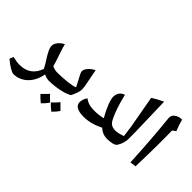

<svg xmlns="http://www.w3.org/2000/svg" viewBox="-119 -1335 1928 1928"><g transform="rotate(45 845.0 -371.0)"><path d="M102 60C217 60 308 -30 330 -163C355 -150 380 -144 404 -144C409 -144 412 -147 412 -152V-254C412 -260 409 -262 404 -262C377 -262 352 -268 329 -281C325 -304 308 -357 279 -441C270 -467 263 -492 256 -518C207 -493 173 -452 173 -413C173 -397 178 -378 188 -356C198 -334 218 -300 248 -254C261 -234 272 -213 282 -193C251 -100 182 -49 83 -49C52 -49 18 -54 -18 -63L-34 -21C24 28 79 60 102 60Z M395 -144C495 -144 606 -166 661 -199C683 -241 700 -289 700 -320C700 -350 688 -402 659 -552C609 -527 568 -482 568 -450C568 -433 578 -412 592 -387C603 -365 628 -322 642 -291C604 -274 500 -262 395 -262C389 -262 387 -260 387 -254V-152C387 -147 389 -144 395 -144ZM639 58C666 32 686 8 699 -12C662 -50 641 -71 637 -75C614 -47 591 -23 570 -5C587 14 610 35 639 58ZM505 73C529 50 549 27 566 2C533 -29 512 -50 504 -60C481 -37 459 -14 436 9C450 25 472 46 505 73Z M906 -135C972 -135 1041 -153 1115 -190C1146 -159 1185 -144 1232 -144C1237 -144 1240 -147 1240 -152V-254C1240 -260 1237 -262 1232 -262C1178 -262 1152 -279 1127 -330C1096 -392 1068 -477 1042 -585C996 -571 972 -534 972 -486C972 -447 1006 -358 1058 -268C1017 -259 977 -254 938 -254C875 -254 835 -267 802 -294C785 -276 772 -241 772 -213C772 -161 817 -135 906 -135Z M1223 -144C1282 -144 1329 -156 1342 -175C1368 -214 1381 -257 1381 -302C1381 -364 1380 -437 1377 -522C1374 -607 1371 -705 1369 -815C1326 -794 1285 -773 1250 -749C1285 -556 1306 -440 1312 -402C1318 -363 1323 -324 1328 -285C1288 -270 1253 -262 1223 -262C1217 -262 1215 -260 1215 -254V-152C1215 -147 1217 -144 1223 -144Z M1561 -144 1625 -152C1632 -380 1633 -555 1630 -666L1665 -692C1649 -732 1635 -773 1624 -815C1564 -815 1511 -780 1517 -730C1536 -539 1547 -419 1561 -144Z"/></g></svg>

Font: Noto Naskh Arabic UI
Style: Bold
Weight: 700
Designer: Monotype Design Team, David Williams, Mohamad Dakak and Nizar Qandah
Foundry: Monotype Imaging Inc.
Version: Version 2.016